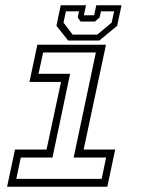

<svg xmlns="http://www.w3.org/2000/svg" viewBox="-20 -710 550 730"><path d="M7 0 37 -141.5H157L212 -398.5H92L122 -540H383L298 -141.5H418L388 0ZM42 -30H366.5L383.5 -111H260L344.5 -510.5H144L126.5 -429.5H246.5L179.5 -111H59ZM239 -556 194.5 -612 211 -690H307L299 -652H338L346 -690H442L425.5 -612L358 -556ZM256 -578.5H350L404.5 -624L414 -667H364L358.5 -643.5L341 -628H286.5L275.5 -643.5L280.5 -667H230.5L221.5 -624Z"/></svg>

Font: Tourney Expanded Light
Style: Italic
Weight: 300
Width: 7
Italic angle: -12°
Designer: Tyler Finck
Foundry: Etcetera Type Co
Version: Version 1.010; ttfautohint (v1.8.3)